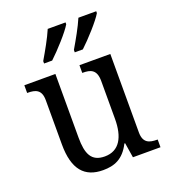

<svg xmlns="http://www.w3.org/2000/svg" viewBox="-141 -869 870 982"><g transform="rotate(-20 294.5 -378.0)"><path d="M321 -619V-606H365C407 -645 476 -721 496 -756V-766H399C380 -721 348 -665 321 -619ZM154 -619V-606H198C240 -645 309 -721 329 -756V-766H232C213 -721 181 -665 154 -619ZM252 10C313 10 363 -8 400 -81H404L417 0H567V-42H564C524 -42 489 -50 489 -109V-536H321V-494H324C365 -494 398 -485 398 -422V-216C398 -118 364 -53 284 -53C211 -53 190 -101 190 -190V-536H21V-494H24C65 -494 98 -485 98 -427V-186C98 -49 152 10 252 10Z"/></g></svg>

Font: Noto Serif Ethiopic SmCn
Style: Regular
Weight: 400
Width: 4
Designer: Monotype Design Team
Foundry: Monotype Imaging Inc.
Version: Version 2.102